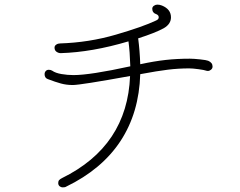

<svg xmlns="http://www.w3.org/2000/svg" viewBox="-20 -799 1040 831"><path d="M900 -511Q900 -503 893.5 -497.5Q887 -492 880 -492Q875 -492 873 -493Q865 -496 839.5 -499.5Q814 -503 799 -503Q753 -503 707.5 -497.5Q662 -492 587 -478Q582 -311 501.5 -188.5Q421 -66 266 9Q262 12 251 12Q244 12 238 7Q232 2 232 -7Q232 -15 236 -19.5Q240 -24 248 -28Q531 -167 543 -470Q328 -431 295 -431Q268 -431 244 -437.5Q220 -444 186 -457Q173 -462 173 -478Q173 -486 178 -491.5Q183 -497 191 -497Q200 -497 206 -493Q220 -483 246 -478.5Q272 -474 298 -474Q370 -474 544 -512Q542 -576 536 -620Q378 -573 243 -569Q233 -569 224.5 -575Q216 -581 216 -593Q216 -601 223.5 -606Q231 -611 240 -611Q365 -615 481.5 -649Q598 -683 655 -710Q667 -715 667 -724Q667 -733 658 -737Q639 -743 639 -761Q639 -769 646 -774Q653 -779 661 -779Q671 -779 681 -775Q720 -759 720 -724Q720 -695 689 -677Q653 -657 578 -633Q585 -580 587 -521Q647 -534 696.5 -539.5Q746 -545 802 -545Q818 -545 846 -542Q874 -539 881 -536Q900 -528 900 -511Z"/></svg>

Font: Tsukimi Rounded Light
Style: Regular
Weight: 300
Designer: Takashi Funayama
Foundry: Takashi Funayama
Version: Version 1.032; ttfautohint (v1.8.3)